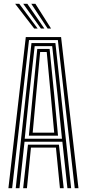

<svg xmlns="http://www.w3.org/2000/svg" viewBox="-20 -996 460 1016"><path d="M24.5 0 116.5 -800H303.2L395.2 0H375.5L286.2 -784H133.5L44.2 0ZM63.2 0 146.5 -768H273.2L356.5 0H336.8L310 -246H109.8L83 0ZM110.8 -261.8H308L284.8 -490.5L256.2 -752H163.5L134.2 -490.5ZM132.8 -278 153 -490.5 177.2 -737H242.5L267.2 -490.5L287 -278ZM153 -293.8H266.8L248.8 -490.5L227.2 -721H192.5L171 -490.5ZM102.5 0 128 -230.5H291.8L317.2 0H297.2L276 -214.8H143.8L122.5 0ZM161 -845 60 -976H81.8L179.2 -845ZM196.5 -845 102.8 -976H124.5L214.8 -845ZM232 -845 145.5 -976H167.2L250.2 -845Z"/></svg>

Font: Big Shoulders Inline Text SemiBold
Style: Regular
Weight: 600
Designer: Patric King
Foundry: XO Type Co
Version: Version 1.000